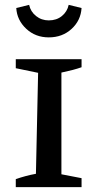

<svg xmlns="http://www.w3.org/2000/svg" viewBox="-20 -771 402 791"><path d="M45 0V-33Q65 -40 85.5 -45.5Q106 -51 128 -55L137 -471L45 -490V-527H316V-494Q299 -488 280 -483Q261 -478 233 -472V-53L316 -37V0ZM181 -617Q126 -617 88 -652.5Q50 -688 47 -738L100 -751Q106 -723 128.5 -705Q151 -687 181 -687Q213 -687 235 -705Q257 -723 263 -751L316 -738Q313 -687 275 -652Q237 -617 181 -617Z"/></svg>

Font: Piazzolla SC Medium
Style: Regular
Weight: 500
Designer: Juan Pablo del Peral
Foundry: Huerta Tipografica
Version: Version 1.330